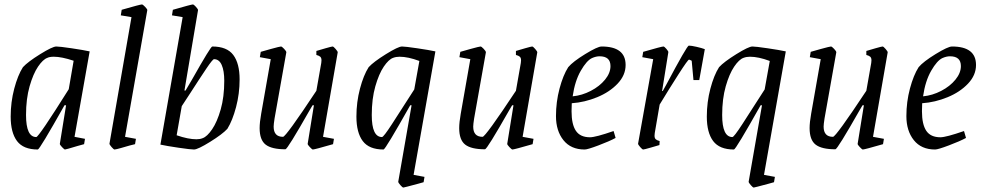

<svg xmlns="http://www.w3.org/2000/svg" viewBox="-20 -663 4409 863"><path d="M315 -48 362 -39 358 -15 329 -7Q276 9 272 9Q269 9 258.5 -2Q248 -13 249 -17L277 -190H270Q158 9 150 9Q85 9 56.5 -29Q28 -67 28 -139Q28 -204 44 -264.5Q60 -325 83 -361Q105 -385 160.5 -419.5Q216 -454 233 -454Q248 -454 302 -446Q356 -438 383 -432ZM289 -262 311 -390Q257 -408 222 -408Q203 -408 193 -403Q173 -396 151 -363.5Q129 -331 113 -275Q97 -219 97 -146Q97 -47 143 -47Q154 -47 289 -262Z M472 -17 571 -586 523 -594 527 -619Q610 -643 618 -643Q622 -643 632.5 -632Q643 -621 642 -617L542 -48L591 -39L587 -15L563 -9Q542 -3 523 2.5Q504 8 495 9Q491 9 481.5 -2Q472 -13 472 -17Z M1057 -306Q1057 -242 1041 -181.5Q1025 -121 1002 -84Q980 -60 924.5 -25.5Q869 9 852 9Q837 9 782.5 1Q728 -7 701 -13L801 -586L753 -594L757 -619Q840 -643 847 -643Q851 -643 861 -632Q871 -621 870 -617L809 -256H814L844 -307Q927 -454 934 -454Q1000 -454 1028.5 -416Q1057 -378 1057 -306ZM988 -300Q988 -345 976.5 -371Q965 -397 942 -397Q936 -397 908 -355.5Q880 -314 833 -241L797 -186L774 -55Q826 -37 863 -37Q879 -37 891 -42Q911 -49 933.5 -82Q956 -115 972 -171Q988 -227 988 -300Z M1432 -48 1481 -39 1477 -15Q1394 9 1386 9Q1383 9 1372.5 -2Q1362 -13 1363 -17L1391 -190H1385L1372 -168Q1272 8 1263 8Q1201 8 1174 -13Q1147 -34 1147 -87Q1147 -113 1154 -152L1197 -397L1148 -406L1152 -430Q1158 -432 1198 -443Q1238 -454 1243 -454Q1247 -454 1257 -443.5Q1267 -433 1267 -428L1214 -130Q1210 -104 1210 -94Q1210 -48 1252 -48Q1265 -48 1402 -255L1424 -380Q1425 -385 1425 -392Q1425 -403 1419.5 -408Q1414 -413 1402 -416V-434Q1415 -438 1443 -446Q1471 -454 1475 -454Q1479 -454 1488.5 -443Q1498 -432 1498 -428Z M1839 123 1888 132 1884 156 1859 163Q1796 180 1793 180Q1789 180 1779.5 169Q1770 158 1770 154L1830 -190H1824Q1712 9 1704 9Q1639 9 1610.5 -29Q1582 -67 1582 -139Q1582 -204 1598 -264.5Q1614 -325 1637 -361Q1659 -385 1714.5 -419.5Q1770 -454 1787 -454Q1801 -454 1855.5 -446Q1910 -438 1937 -432ZM1842 -261 1865 -389Q1814 -408 1776 -408Q1760 -408 1747 -403Q1727 -396 1705 -363.5Q1683 -331 1667 -275Q1651 -219 1651 -146Q1651 -47 1697 -47Q1704 -47 1742 -105.5Q1780 -164 1842 -261Z M2329 -48 2378 -39 2374 -15Q2291 9 2283 9Q2280 9 2269.5 -2Q2259 -13 2260 -17L2288 -190H2282L2269 -168Q2169 8 2160 8Q2098 8 2071 -13Q2044 -34 2044 -87Q2044 -113 2051 -152L2094 -397L2045 -406L2049 -430Q2055 -432 2095 -443Q2135 -454 2140 -454Q2144 -454 2154 -443.5Q2164 -433 2164 -428L2111 -130Q2107 -104 2107 -94Q2107 -48 2149 -48Q2162 -48 2299 -255L2321 -380Q2322 -385 2322 -392Q2322 -403 2316.5 -408Q2311 -413 2299 -416V-434Q2312 -438 2340 -446Q2368 -454 2372 -454Q2376 -454 2385.5 -443Q2395 -432 2395 -428Z M2550 -199Q2549 -187 2549 -163Q2549 -104 2568.5 -75Q2588 -46 2632 -46Q2657 -46 2738 -74L2747 -43Q2719 -28 2670 -9.5Q2621 9 2608 9Q2546 9 2512.5 -33Q2479 -75 2479 -141Q2479 -205 2495 -265Q2511 -325 2534 -361Q2555 -386 2610.5 -420Q2666 -454 2684 -454Q2792 -454 2792 -371Q2792 -325 2756 -287Q2720 -249 2664 -226Q2608 -203 2550 -199ZM2554 -230Q2596 -234 2635.5 -254.5Q2675 -275 2699.5 -305Q2724 -335 2724 -366Q2724 -410 2675 -410Q2659 -410 2641 -402Q2617 -391 2590.5 -345Q2564 -299 2554 -230Z M3148 -442 3123 -303H3097L3089 -390Q3079 -395 3077 -395Q3072 -395 3030 -329.5Q2988 -264 2945 -193L2923 -65Q2922 -60 2922 -53Q2922 -42 2927.5 -37Q2933 -32 2945 -29L2944 -11Q2931 -7 2903 1Q2875 9 2871 9Q2867 9 2857.5 -2Q2848 -13 2848 -17L2916 -397L2867 -406L2871 -430Q2954 -454 2962 -454Q2966 -454 2975.5 -443Q2985 -432 2984 -428L2956 -254H2959L2974 -281Q3068 -458 3076 -458Q3087 -458 3111 -452.5Q3135 -447 3148 -442Z M3414 123 3463 132 3459 156 3434 163Q3371 180 3368 180Q3364 180 3354.5 169Q3345 158 3345 154L3405 -190H3399Q3287 9 3279 9Q3214 9 3185.5 -29Q3157 -67 3157 -139Q3157 -204 3173 -264.5Q3189 -325 3212 -361Q3234 -385 3289.5 -419.5Q3345 -454 3362 -454Q3376 -454 3430.5 -446Q3485 -438 3512 -432ZM3417 -261 3440 -389Q3389 -408 3351 -408Q3335 -408 3322 -403Q3302 -396 3280 -363.5Q3258 -331 3242 -275Q3226 -219 3226 -146Q3226 -47 3272 -47Q3279 -47 3317 -105.5Q3355 -164 3417 -261Z M3904 -48 3953 -39 3949 -15Q3866 9 3858 9Q3855 9 3844.5 -2Q3834 -13 3835 -17L3863 -190H3857L3844 -168Q3744 8 3735 8Q3673 8 3646 -13Q3619 -34 3619 -87Q3619 -113 3626 -152L3669 -397L3620 -406L3624 -430Q3630 -432 3670 -443Q3710 -454 3715 -454Q3719 -454 3729 -443.5Q3739 -433 3739 -428L3686 -130Q3682 -104 3682 -94Q3682 -48 3724 -48Q3737 -48 3874 -255L3896 -380Q3897 -385 3897 -392Q3897 -403 3891.5 -408Q3886 -413 3874 -416V-434Q3887 -438 3915 -446Q3943 -454 3947 -454Q3951 -454 3960.5 -443Q3970 -432 3970 -428Z M4125 -199Q4124 -187 4124 -163Q4124 -104 4143.5 -75Q4163 -46 4207 -46Q4232 -46 4313 -74L4322 -43Q4294 -28 4245 -9.5Q4196 9 4183 9Q4121 9 4087.5 -33Q4054 -75 4054 -141Q4054 -205 4070 -265Q4086 -325 4109 -361Q4130 -386 4185.5 -420Q4241 -454 4259 -454Q4367 -454 4367 -371Q4367 -325 4331 -287Q4295 -249 4239 -226Q4183 -203 4125 -199ZM4129 -230Q4171 -234 4210.5 -254.5Q4250 -275 4274.5 -305Q4299 -335 4299 -366Q4299 -410 4250 -410Q4234 -410 4216 -402Q4192 -391 4165.5 -345Q4139 -299 4129 -230Z"/></svg>

Font: Grenze Light
Style: Italic
Weight: 300
Italic angle: -10°
Designer: Renata Polastri
Foundry: Omnibus-Type
Version: Version 1.002; ttfautohint (v1.8)